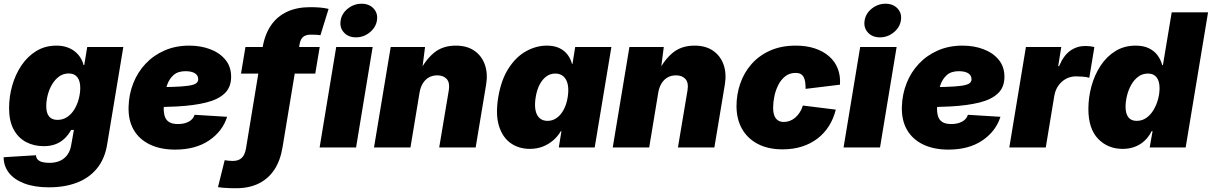

<svg xmlns="http://www.w3.org/2000/svg" viewBox="-24 -794 6526 1034"><path d="M240.2 214.8Q161.1 214.8 106.7 193.8Q52.2 172.9 23.9 136.5Q-4.4 100.1 -4.4 52.7L169.9 42Q170.4 56.2 179 65.2Q187.5 74.2 203.1 78.6Q218.8 83 241.2 83Q291.5 83 321.3 58.3Q351.1 33.7 358.9 -9.8L374 -94.2H358.9Q343.3 -65.9 322 -46.4Q300.8 -26.9 273.4 -16.8Q246.1 -6.8 211.9 -6.8Q158.2 -6.8 116 -29.3Q73.7 -51.8 49.3 -97.2Q24.9 -142.6 24.9 -211.4Q24.9 -272.9 41.7 -332.8Q58.6 -392.6 91.3 -441.4Q124 -490.2 171.6 -519.3Q219.2 -548.3 280.3 -548.3Q311.5 -548.3 336.4 -539.8Q361.3 -531.2 379.4 -516.6Q397.5 -502 409.2 -483.2Q420.9 -464.4 425.8 -443.8H429.7L445.8 -541H640.1L553.2 -17.1Q540.5 61.5 498.3 113Q456.1 164.6 390.1 189.7Q324.2 214.8 240.2 214.8ZM285.2 -148.4Q315.4 -148.4 338.6 -164.3Q361.8 -180.2 377.2 -206.1Q392.6 -231.9 400.4 -262.2Q408.2 -292.5 408.2 -320.8Q408.2 -358.4 392.3 -378.4Q376.5 -398.4 346.2 -398.4Q316.4 -398.4 293.7 -381.6Q271 -364.7 255.6 -338.1Q240.2 -311.5 232.7 -281Q225.1 -250.5 225.1 -222.2Q225.1 -185.5 240.2 -167Q255.4 -148.4 285.2 -148.4Z M918.9 11.7Q840.3 11.7 783 -15.9Q725.6 -43.5 695.8 -95.2Q666 -147 668.5 -220.2Q670.4 -286.6 693.8 -345.9Q717.3 -405.3 760 -450.7Q802.7 -496.1 862.3 -522.2Q921.9 -548.3 995.1 -548.3Q1057.1 -548.3 1108.4 -528.8Q1159.7 -509.3 1190.2 -471.9Q1220.7 -434.6 1220.7 -380.4Q1220.7 -324.2 1185.8 -291Q1150.9 -257.8 1085.7 -241.7Q1020.5 -225.6 929.4 -220.7Q838.4 -215.8 725.6 -215.8L743.7 -324.2Q840.8 -324.2 900.1 -325.9Q959.5 -327.6 990.5 -332.3Q1021.5 -336.9 1032.5 -345.5Q1043.5 -354 1043.5 -367.2Q1043.5 -388.2 1025.6 -399.4Q1007.8 -410.6 974.6 -410.6Q933.6 -410.6 910.2 -389.4Q886.7 -368.2 876 -336.4Q865.2 -304.7 861.8 -271.7Q858.4 -238.8 857.9 -215.3Q856.9 -189.5 862.8 -169.2Q868.7 -148.9 885.5 -137.5Q902.3 -126 934.6 -126Q968.8 -126 992.7 -138.9Q1016.6 -151.9 1023.9 -175.8L1199.2 -165Q1174.3 -86.4 1101.6 -37.4Q1028.8 11.7 918.9 11.7Z M1697.8 -541 1673.8 -397.5H1273.9L1297.9 -541ZM1247.6 219.7Q1230.5 219.7 1212.6 219.2Q1194.8 218.8 1178.7 217.3Q1162.6 215.8 1149.9 213.9L1186 68.8Q1196.3 70.3 1207.5 71.5Q1218.8 72.8 1229 72.8Q1260.3 72.8 1277.6 56.6Q1294.9 40.5 1300.8 5.4L1390.1 -537.1Q1401.9 -608.4 1435.1 -657Q1468.3 -705.6 1521.5 -730.5Q1574.7 -755.4 1646.5 -755.4Q1675.3 -755.4 1699.2 -753.4Q1723.1 -751.5 1745.6 -746.1L1701.7 -604.5Q1690.4 -606 1679.2 -606.7Q1668 -607.4 1649.9 -607.4Q1622.6 -607.4 1608.2 -595Q1593.8 -582.5 1589.4 -555.7L1497.6 -1Q1485.8 70.8 1453.4 119.9Q1420.9 168.9 1369.1 194.3Q1317.4 219.7 1247.6 219.7Z M1697.3 0 1786.6 -541H1982.9L1893.6 0ZM1893.1 -592.8Q1852.1 -592.8 1828.1 -619.1Q1804.2 -645.5 1810.5 -683.6Q1816.4 -721.7 1849.4 -747.8Q1882.3 -773.9 1923.3 -773.9Q1964.4 -773.9 1988.3 -747.8Q2012.2 -721.7 2005.9 -683.6Q2000 -646 1967 -619.4Q1934.1 -592.8 1893.1 -592.8Z M2235.4 -294.9 2186.5 0H1990.2L2080.1 -541H2265.1L2247.1 -400.9L2235.8 -407.2Q2265.6 -469.7 2312.5 -509Q2359.4 -548.3 2430.7 -548.3Q2491.2 -548.3 2531 -520.5Q2570.8 -492.7 2587.4 -445.1Q2604 -397.5 2593.8 -337.4L2537.6 0H2341.3L2393.1 -308.6Q2399.4 -349.1 2381.6 -368.7Q2363.8 -388.2 2331.1 -388.2Q2304.7 -388.2 2284.7 -376.5Q2264.6 -364.7 2252.2 -343.5Q2239.7 -322.3 2235.4 -294.9Z M2829.6 7.8Q2770 7.8 2726.1 -23.2Q2682.1 -54.2 2663.1 -116Q2644 -177.7 2659.2 -270Q2675.3 -365.7 2715.8 -427.5Q2756.3 -489.3 2810.3 -518.8Q2864.3 -548.3 2920.4 -548.3Q2960 -548.3 2987.5 -535.4Q3015.1 -522.5 3032.2 -500Q3049.3 -477.5 3056.2 -450.2H3059.1L3073.7 -541H3268.6L3178.7 0H2985.4L2999.5 -87.4H2996.1Q2980 -59.6 2955.3 -38.3Q2930.7 -17.1 2899.2 -4.6Q2867.7 7.8 2829.6 7.8ZM2924.8 -143.1Q2951.7 -143.1 2973.9 -158.7Q2996.1 -174.3 3011.5 -202.9Q3026.9 -231.4 3033.2 -270Q3039.6 -310.1 3033.7 -338.4Q3027.8 -366.7 3010.7 -382.3Q2993.7 -397.9 2966.3 -397.9Q2939.5 -397.9 2918.2 -382.3Q2897 -366.7 2882.1 -338.4Q2867.2 -310.1 2860.8 -270Q2854.5 -231 2859.6 -202.4Q2864.7 -173.8 2881.3 -158.4Q2897.9 -143.1 2924.8 -143.1Z M3521 -294.9 3472.2 0H3275.9L3365.7 -541H3550.8L3532.7 -400.9L3521.5 -407.2Q3551.3 -469.7 3598.1 -509Q3645 -548.3 3716.3 -548.3Q3776.9 -548.3 3816.7 -520.5Q3856.4 -492.7 3873 -445.1Q3889.6 -397.5 3879.4 -337.4L3823.2 0H3627L3678.7 -308.6Q3685.1 -349.1 3667.2 -368.7Q3649.4 -388.2 3616.7 -388.2Q3590.3 -388.2 3570.3 -376.5Q3550.3 -364.7 3537.8 -343.5Q3525.4 -322.3 3521 -294.9Z M4190.4 10.3Q4112.8 10.3 4057.1 -18.8Q4001.5 -47.9 3971.9 -100.3Q3942.4 -152.8 3942.4 -223.1Q3942.4 -285.2 3962.4 -343.5Q3982.4 -401.9 4022.5 -448Q4062.5 -494.1 4122.6 -521.2Q4182.6 -548.3 4262.2 -548.3Q4318.8 -548.3 4363.8 -533.4Q4408.7 -518.6 4440.4 -491.2Q4472.2 -463.9 4487.5 -425Q4502.9 -386.2 4499.5 -337.9L4314.5 -315.4Q4314.5 -335.9 4312.3 -351.8Q4310.1 -367.7 4304.2 -378.7Q4298.3 -389.6 4287.8 -395.5Q4277.3 -401.4 4261.2 -401.4Q4228 -401.4 4204.8 -383.1Q4181.6 -364.7 4167.2 -335.9Q4152.8 -307.1 4146.2 -274.9Q4139.6 -242.7 4139.6 -214.8Q4139.6 -189.5 4146 -172.1Q4152.3 -154.8 4165.3 -146Q4178.2 -137.2 4197.3 -137.2Q4213.9 -137.2 4229.5 -143.1Q4245.1 -148.9 4258.5 -160.4Q4272 -171.9 4282.7 -188.2Q4293.5 -204.6 4299.8 -225.6L4477.1 -203.6Q4464.8 -154.3 4439.9 -115Q4415 -75.7 4378.2 -47.6Q4341.3 -19.5 4294.2 -4.6Q4247.1 10.3 4190.4 10.3Z M4519 0 4608.4 -541H4804.7L4715.3 0ZM4714.8 -592.8Q4673.8 -592.8 4649.9 -619.1Q4626 -645.5 4632.3 -683.6Q4638.2 -721.7 4671.1 -747.8Q4704.1 -773.9 4745.1 -773.9Q4786.1 -773.9 4810.1 -747.8Q4834 -721.7 4827.6 -683.6Q4821.8 -646 4788.8 -619.4Q4755.9 -592.8 4714.8 -592.8Z M5083.5 11.7Q5004.9 11.7 4947.5 -15.9Q4890.1 -43.5 4860.4 -95.2Q4830.6 -147 4833 -220.2Q4835 -286.6 4858.4 -345.9Q4881.8 -405.3 4924.6 -450.7Q4967.3 -496.1 5026.9 -522.2Q5086.4 -548.3 5159.7 -548.3Q5221.7 -548.3 5272.9 -528.8Q5324.2 -509.3 5354.7 -471.9Q5385.3 -434.6 5385.3 -380.4Q5385.3 -324.2 5350.3 -291Q5315.4 -257.8 5250.2 -241.7Q5185.1 -225.6 5094 -220.7Q5002.9 -215.8 4890.1 -215.8L4908.2 -324.2Q5005.4 -324.2 5064.7 -325.9Q5124 -327.6 5155 -332.3Q5186 -336.9 5197 -345.5Q5208 -354 5208 -367.2Q5208 -388.2 5190.2 -399.4Q5172.4 -410.6 5139.2 -410.6Q5098.1 -410.6 5074.7 -389.4Q5051.3 -368.2 5040.5 -336.4Q5029.8 -304.7 5026.4 -271.7Q5022.9 -238.8 5022.5 -215.3Q5021.5 -189.5 5027.3 -169.2Q5033.2 -148.9 5050 -137.5Q5066.9 -126 5099.1 -126Q5133.3 -126 5157.2 -138.9Q5181.2 -151.9 5188.5 -175.8L5363.8 -165Q5338.9 -86.4 5266.1 -37.4Q5193.4 11.7 5083.5 11.7Z M5411.6 0 5501 -541H5691.4L5674.8 -438H5679.7Q5703.6 -495.1 5739.7 -520.8Q5775.9 -546.4 5820.8 -546.4Q5834 -546.4 5846.2 -544.9Q5858.4 -543.5 5869.6 -540L5842.3 -375Q5829.1 -379.4 5808.1 -381.1Q5787.1 -382.8 5771.5 -382.8Q5742.2 -382.8 5717.5 -369.9Q5692.9 -356.9 5676 -333.3Q5659.2 -309.6 5653.8 -277.8L5607.9 0Z M6022 7.8Q5941.9 7.8 5889.6 -46.6Q5837.4 -101.1 5837.4 -207Q5837.4 -269 5853.8 -329.3Q5870.1 -389.6 5902.6 -439.5Q5935.1 -489.3 5982.7 -518.8Q6030.3 -548.3 6091.8 -548.3Q6134.3 -548.3 6163.6 -533.9Q6192.9 -519.5 6210.4 -495.4Q6228 -471.2 6234.9 -443.4H6238.8L6286.1 -727.5H6481.9L6361.3 0H6167.5L6183.1 -87.4H6177.7Q6162.1 -56.2 6139.2 -35.2Q6116.2 -14.2 6086.7 -3.2Q6057.1 7.8 6022 7.8ZM6097.2 -143.1Q6127 -143.1 6149.9 -159.4Q6172.9 -175.8 6188.7 -202.6Q6204.6 -229.5 6212.6 -260Q6220.7 -290.5 6220.7 -319.3Q6220.7 -356.9 6204.8 -377.4Q6189 -397.9 6158.7 -397.9Q6128.4 -397.9 6105.7 -380.9Q6083 -363.8 6067.9 -336.7Q6052.7 -309.6 6045.2 -278.3Q6037.6 -247.1 6037.6 -218.8Q6037.6 -182.6 6052.5 -162.8Q6067.4 -143.1 6097.2 -143.1Z"/></svg>

Font: Inter 17pt Black
Style: Italic
Weight: 900
Italic angle: -9.3988°
Version: Version 4.001;git-66647c0bb